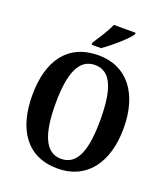

<svg xmlns="http://www.w3.org/2000/svg" viewBox="-166 -1046 1021 1171"><g transform="rotate(20 344.5 -460.5)"><path d="M283 -784V-771H344C401 -810 488 -886 510 -921V-931H369C351 -886 310 -827 283 -784ZM345 10C535 10 641 -137 641 -358C641 -580 535 -725 346 -725C145 -725 48 -580 48 -359C48 -137 145 10 345 10ZM345 -53C240 -53 199 -166 199 -358C199 -551 240 -662 346 -662C452 -662 490 -551 490 -358C490 -166 452 -53 345 -53Z"/></g></svg>

Font: Noto Serif Condensed
Style: Bold
Weight: 700
Width: 3
Designer: Monotype Design Team
Foundry: Monotype Imaging Inc.
Version: Version 2.015